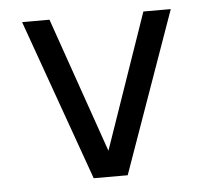

<svg xmlns="http://www.w3.org/2000/svg" viewBox="-41 -497 581 539"><g transform="rotate(-5 250.0 -227.0)"><path d="M40 -454.1H117.2L250 -73.2L381.8 -454.1H459L297.9 0H202.1Z"/></g></svg>

Font: BabelStone Marchen
Style: Regular
Weight: 400
Designer: Andrew West
Foundry: Andrew West
Version: Version 9.003 2021-11-11